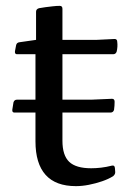

<svg xmlns="http://www.w3.org/2000/svg" viewBox="-20 -628 436 655"><path d="M239 7Q170 7 135.5 -31.5Q101 -70 101 -146V-482L103 -492V-588Q103 -597 113 -600Q123 -602 135 -603.5Q147 -605 160 -606.5Q173 -608 184 -608Q193 -608 193 -598V-148Q193 -98 216 -76Q239 -54 291 -54Q307 -54 324.5 -56Q342 -58 362 -63Q371 -65 372 -55L373 -42Q374 -34 366 -27Q350 -17 328 -9.5Q306 -2 283 2.5Q260 7 239 7ZM38 -443Q30 -443 31 -453L35 -474Q37 -483 47 -484L103 -492H309L371 -495Q380 -495 380 -485Q381 -477 380.5 -468.5Q380 -460 378 -452Q375 -443 366 -443ZM29 -244Q21 -244 22 -254L26 -279Q29 -288 38 -288H293L362 -291Q371 -291 371 -281Q371 -274 370.5 -267Q370 -260 369 -253Q366 -244 357 -244Z"/></svg>

Font: Hahmlet
Style: Regular
Weight: 400
Designer: Minjoo Ham & Mark Frömberg
Foundry: hypertype
Version: Version 1.002